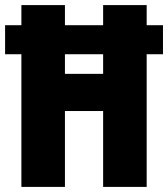

<svg xmlns="http://www.w3.org/2000/svg" viewBox="-25 -734 660 754"><path d="M59 -521H-5V-635H59V-714H230V-635H380V-714H551V-635H615V-521H551V0H380V-298H230V0H59ZM380 -444V-521H230V-444Z"/></svg>

Font: Noto Sans UI CondBlack
Style: Regular
Weight: 900
Width: 3
Designer: Monotype Design Team
Foundry: Monotype Imaging Inc.
Version: Version 1.001